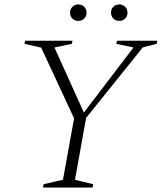

<svg xmlns="http://www.w3.org/2000/svg" viewBox="-20 -843 727 863"><path d="M173 0 176 -15 263 -35 313 -311 165 -629 90 -646 93 -660H306L303 -646L226 -630V-627L357 -337L578 -627V-630L503 -646L506 -660H687L684 -646L622 -630L367 -313L317 -35L399 -15L396 0ZM332 -749Q316 -749 305.5 -759.5Q295 -770 295 -786Q295 -802 305.5 -812.5Q316 -823 332 -823Q348 -823 358.5 -812.5Q369 -802 369 -786Q369 -770 358.5 -759.5Q348 -749 332 -749ZM516 -749Q500 -749 489.5 -759.5Q479 -770 479 -786Q479 -802 489.5 -812.5Q500 -823 516 -823Q532 -823 542.5 -812.5Q553 -802 553 -786Q553 -770 542.5 -759.5Q532 -749 516 -749Z"/></svg>

Font: Spectral ExtraLight
Style: Italic
Weight: 275
Italic angle: -10°
Designer: Jean-Baptiste Levee
Foundry: Production Type
Version: Version 2.001